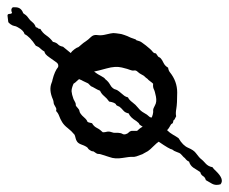

<svg xmlns="http://www.w3.org/2000/svg" viewBox="-108 -630 640 537"><g transform="rotate(90 212.5 -361.0)"><path d="M309.6 -408.2V-423.8Q301.8 -431.6 297.9 -439.5Q292 -429.7 290 -429.7Q288.1 -429.7 282.2 -421.9Q271.5 -404.3 260.7 -400.4Q258.8 -390.6 252.9 -385.7Q247.1 -380.9 242.2 -375Q238.3 -365.2 236.3 -365.2Q230.5 -363.3 227.5 -345.7Q218.8 -339.8 212.4 -332Q206.1 -324.2 197.3 -320.3Q194.3 -312.5 190.4 -306.2Q186.5 -299.8 184.6 -294.9L176.8 -287.1L169.9 -272.5Q167 -267.6 166.5 -265.6Q166 -263.7 165 -262.7Q164.1 -261.7 169.4 -256.3Q174.8 -251 177.7 -246.1Q191.4 -240.2 199.2 -240.7Q207 -241.2 220.7 -246.1Q232.4 -252.9 235.4 -252.4Q238.3 -252 240.2 -253.4Q242.2 -254.9 246.6 -258.8Q251 -262.7 253.9 -262.7Q256.8 -262.7 261.7 -266.1Q266.6 -269.5 272.5 -276.4Q278.3 -283.2 284.2 -285.2Q286.1 -288.1 286.6 -291.5Q287.1 -294.9 288.1 -297.9Q296.9 -302.7 301.3 -311.5Q305.7 -320.3 313.5 -328.1Q313.5 -334 312 -339.4Q310.5 -344.7 313 -352.1Q315.4 -359.4 314.9 -360.8Q314.5 -362.3 314.9 -370.6Q315.4 -378.9 317.9 -382.8Q320.3 -386.7 318.8 -392.1Q317.4 -397.5 314 -400.4Q310.5 -403.3 309.6 -408.2ZM143.6 -303.7Q145.5 -306.6 147.9 -309.6Q150.4 -312.5 155.8 -322.8Q161.1 -333 165 -335Q171.9 -343.8 179.2 -347.7Q186.5 -351.6 189.9 -356Q193.4 -360.4 193.8 -363.8Q194.3 -367.2 199.2 -373.5Q204.1 -379.9 209 -385.3Q213.9 -390.6 215.8 -398.4Q222.7 -401.4 229.5 -410.6Q236.3 -419.9 245.1 -426.8Q253.9 -433.6 259.3 -443.4Q264.6 -453.1 268.1 -456.1Q271.5 -459 272.5 -463.9Q271.5 -465.8 263.7 -467.8Q255.9 -469.7 252 -468.8Q247.1 -468.8 237.8 -474.1Q228.5 -479.5 213.4 -476.6Q198.2 -473.6 192.9 -470.7Q187.5 -467.8 177.7 -468.8Q173.8 -464.8 170.4 -460Q167 -455.1 164.1 -453.1Q160.2 -447.3 157.7 -445.3Q155.3 -443.4 151.9 -436.5Q148.4 -429.7 144.5 -425.8Q139.6 -420.9 140.6 -415.5Q141.6 -410.2 139.2 -404.8Q136.7 -399.4 132.3 -381.3Q127.9 -363.3 134.8 -338.9Q141.6 -314.5 143.6 -303.7ZM361.3 -521.5Q361.3 -515.6 339.8 -484.4Q342.8 -479.5 352.5 -469.7Q362.3 -460 366.2 -454.1L372.1 -443.4Q375 -439.5 377 -432.6L380.9 -421.9Q382.8 -416 382.3 -409.7Q381.8 -403.3 385.3 -382.8Q388.7 -362.3 382.8 -346.7L375 -322.3Q374 -319.3 374 -315.4Q374 -311.5 370.1 -306.6Q366.2 -301.8 366.7 -299.8Q367.2 -297.9 363.8 -292.5Q360.4 -287.1 358.4 -286.6Q356.4 -286.1 353.5 -281.2Q350.6 -276.4 347.7 -268.1Q344.7 -259.8 339.8 -256.3Q335 -252.9 330.1 -252Q325.2 -251 320.3 -249Q309.6 -240.2 301.8 -230Q293.9 -219.7 285.2 -214.4Q276.4 -209 268.1 -206.1Q259.8 -203.1 253.9 -197.3Q248 -199.2 243.7 -196.3Q239.3 -193.4 235.8 -191.9Q232.4 -190.4 229.5 -190.4Q226.6 -190.4 221.7 -188.5Q195.3 -176.8 175.8 -184.6Q171.9 -186.5 166 -187.5Q142.6 -193.4 130.9 -203.1Q123 -205.1 118.2 -198.7Q113.3 -192.4 104 -178.7Q94.7 -165 87.9 -165Q84 -158.2 79.1 -153.3Q74.2 -148.4 71.3 -140.6Q45.9 -124 39.1 -109.4Q28.3 -106.4 19.5 -89.8Q16.6 -85 16.1 -80.6Q15.6 -76.2 11.2 -69.8Q6.8 -63.5 3.9 -63.5L-12.7 -61.5Q-17.6 -61.5 -17.6 -66.9Q-17.6 -72.3 -20.5 -74.2Q-31.2 -69.3 -36.1 -76.2V-84Q-36.1 -99.6 -19.5 -105.5Q-16.6 -109.4 -14.2 -112.8Q-11.7 -116.2 -5.9 -120.1Q0 -124 5.4 -130.9Q10.7 -137.7 19.5 -140.6Q20.5 -145.5 22.5 -147Q24.4 -148.4 24.4 -153.3Q35.2 -159.2 42.5 -169.9Q49.8 -180.7 60.5 -188.5Q62.5 -198.2 67.4 -202.6Q72.3 -207 74.2 -216.8L91.8 -238.3Q86.9 -241.2 81.5 -248.5Q76.2 -255.9 76.2 -257.3Q76.2 -258.8 74.2 -261.2Q72.3 -263.7 67.9 -268.6Q63.5 -273.4 59.1 -280.3Q54.7 -287.1 47.4 -294.4Q40 -301.8 41.5 -312Q43 -322.3 41 -332Q39.1 -341.8 37.1 -349.6Q35.2 -357.4 36.6 -365.2Q38.1 -373 38.1 -376Q38.1 -378.9 41.5 -388.7Q44.9 -398.4 46.9 -401.9Q48.8 -405.3 51.3 -413.1Q53.7 -420.9 55.2 -421.4Q56.6 -421.9 56.6 -423.8Q57.6 -425.8 58.6 -430.2Q59.6 -434.6 70.8 -448.7Q82 -462.9 87.4 -466.8Q92.8 -470.7 92.8 -476.6Q103.5 -483.4 103.5 -485.4Q103.5 -487.3 107.4 -490.7Q111.3 -494.1 119.6 -498Q127.9 -502 132.8 -510.7Q140.6 -511.7 145.5 -515.6Q170.9 -536.1 202.1 -536.1Q233.4 -536.1 247.1 -533.7Q260.7 -531.2 268.6 -533.2Q279.3 -528.3 279.3 -526.9Q279.3 -525.4 283.7 -524.9Q288.1 -524.4 289.1 -522Q290 -519.5 292.5 -518.1Q294.9 -516.6 299.3 -514.2Q303.7 -511.7 307.6 -507.8Q315.4 -515.6 320.3 -524.4Q325.2 -533.2 330.1 -540Q350.6 -551.8 356.9 -566.9Q363.3 -582 371.1 -587.9Q378.9 -593.8 382.8 -597.2Q386.7 -600.6 389.2 -604Q391.6 -607.4 400.4 -615.2Q409.2 -623 411.1 -634.8Q416 -637.7 421.9 -644.5Q445.3 -668.9 459 -657.2Q462.9 -643.6 457.5 -633.8Q452.1 -624 447.3 -616.2Q439.5 -614.3 436 -608.4Q432.6 -602.5 424.8 -600.6Q418.9 -590.8 412.6 -581.5Q406.2 -572.3 395.5 -569.3Q393.6 -563.5 385.7 -557.6Q382.8 -553.7 380.4 -551.8Q377.9 -549.8 374.5 -546.4Q371.1 -543 368.7 -535.2Q366.2 -527.3 361.3 -521.5Z"/></g></svg>

Font: Mountains of Christmas
Style: Bold
Weight: 700
Designer: Crystal Kluge
Foundry: Font Diner, Inc DBA Tart Workshop
Version: Version 1.002